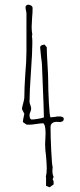

<svg xmlns="http://www.w3.org/2000/svg" viewBox="-20 -781 339 813"><path d="M175 6V-30L174 -32Q178 -47 178 -68Q178 -85 175 -119Q171 -150 171 -170L172 -192Q173 -202 173 -215Q173 -253 163 -259Q152 -259 134 -256Q114 -253 104 -253Q95 -253 91 -254Q85 -258 83 -260L77 -264V-267Q77 -272 83 -299L73 -319Q73 -326 78 -343Q83 -361 83 -368Q83 -407 87 -466Q92 -520 92 -564V-723Q92 -730 90 -736L88 -748Q88 -761 100 -761Q107 -761 112.5 -757Q118 -753 118 -747Q118 -725 116 -707L114 -667Q114 -650 117 -633L115 -630Q117 -618 117 -602Q117 -560 111 -476Q105 -392 105 -350Q105 -344 109 -335Q112 -326 112 -321Q112 -316 109 -308Q105 -300 105 -294Q105 -275 115 -275Q124 -275 141.5 -278Q159 -281 166 -284Q166 -308 158 -500Q158 -515 154 -539Q150 -575 150 -580Q150 -586 156 -589Q162 -592 169 -592L178 -581Q178 -558 181 -511Q184 -463 184 -440Q184 -402 187 -345Q190 -288 194 -284L212 -286Q221 -288 231 -288Q250 -288 250 -277Q250 -269 242 -266Q234 -263 223 -265Q211 -266 202.5 -260.5Q194 -255 194 -243Q194 -203 197 -142Q200 -81 203 -74Q203 -73 202.5 -69Q202 -65 202 -57Q202 -41 207 -33L203 -21L207 -14V0L190 12Z"/></svg>

Font: Amatic SC
Style: Regular
Weight: 400
Designer: Multiple Designers
Foundry: Vernon Adams
Version: Version 2.505